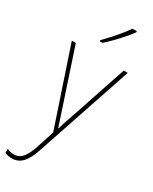

<svg xmlns="http://www.w3.org/2000/svg" viewBox="-253 -822 894 1121"><g transform="rotate(30 193.5 -261.0)"><path d="M310 -758V-765H280C249 -719 196 -659 151 -614V-606H169C217 -647 275 -711 310 -758ZM8 -528 182 -9 144 109C116 191 88 217 47 217C30 217 16 213 0 207V233C16 240 30 243 47 243C103 243 138 206 167 119L385 -528H358L234 -158C218 -112 206 -78 197 -45H195C188 -68 178 -96 157 -160L35 -528Z"/></g></svg>

Font: Noto Sans Lao SemiCondensed Thin
Style: Regular
Weight: 100
Width: 4
Designer: Monotype Design Team
Foundry: Monotype Imaging Inc.
Version: Version 2.003